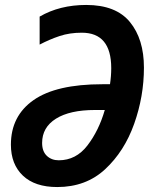

<svg xmlns="http://www.w3.org/2000/svg" viewBox="-20 -745 624 775"><path d="M561 -472Q561 -587 504.5 -656Q448 -725 328 -725Q221 -725 140 -678V-565Q180 -586 220.5 -599.5Q261 -613 310 -613Q429 -613 429 -470Q429 -438 424 -405H393Q207 -405 115.5 -341Q24 -277 24 -161Q24 -82 72.5 -36Q121 10 211 10Q327 10 404.5 -62Q482 -134 521.5 -245Q561 -356 561 -472ZM150 -168Q150 -231 206 -266Q262 -301 363 -301H403Q379 -218 333 -158Q287 -98 217 -98Q188 -98 169 -116Q150 -134 150 -168Z"/></svg>

Font: Noto Sans UI SemiCondensed
Style: Bold Italic
Weight: 700
Width: 4
Designer: Monotype Design Team
Foundry: Monotype Imaging Inc.
Version: 1.001